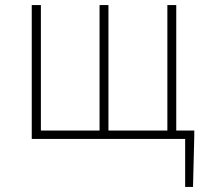

<svg xmlns="http://www.w3.org/2000/svg" viewBox="-20 -547 813 756"><path d="M674 -33V-527H639V-33H407V-527H372V-33H141V-527H105V0H709V189H740L745 -13V-33Z"/></svg>

Font: Noto Sans CJK JP Thin
Style: Regular
Weight: 250
Designer: Ryoko NISHIZUKA (kana & ideographs); Paul D. Hunt (Latin, Greek & Cyrillic); Wenlong ZHANG (bopomofo); Sandoll Communica
Foundry: Adobe Systems Incorporated
Version: Version 1.004;PS 1.004;hotconv 1.0.82;makeotf.lib2.5.63406